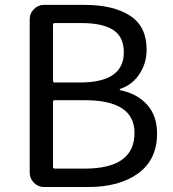

<svg xmlns="http://www.w3.org/2000/svg" viewBox="-20 -753 696 773"><path d="M157.2 0Q133.8 0 116.7 -17.1Q99.6 -34.2 99.6 -57.6V-675.8Q99.6 -699.2 116.7 -716.3Q133.8 -733.4 157.2 -733.4H318.4Q436.5 -733.4 503.4 -689.9Q570.3 -646.5 570.3 -553.7Q570.3 -499 542 -455.6Q513.7 -412.1 464.8 -395.5Q461.9 -394.5 461.9 -392.1Q461.9 -389.6 464.8 -389.6Q532.2 -376 572.3 -331.5Q612.3 -287.1 612.3 -214.8Q612.3 -110.4 536.6 -55.2Q460.9 0 334 0ZM193.4 -428.7Q193.4 -420.9 200.2 -420.9H301.8Q478.5 -420.9 478.5 -542Q478.5 -604.5 436 -632.3Q393.6 -660.2 305.7 -660.2H200.2Q193.4 -660.2 193.4 -652.3ZM193.4 -81.1Q193.4 -74.2 200.2 -74.2H321.3Q521.5 -74.2 521.5 -217.8Q521.5 -349.6 321.3 -349.6H200.2Q193.4 -349.6 193.4 -342.8Z"/></svg>

Font: Gen Jyuu Gothic P Regular
Style: Regular
Weight: 400
Designer: [Source Han Sans]
Ryoko NISHIZUKA  (kana & ideographs); Paul D. Hunt (Latin, Greek & Cyrillic); Wenlong ZHANG  (bopomofo
Version: Version 1.002.20150607